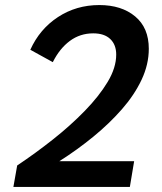

<svg xmlns="http://www.w3.org/2000/svg" viewBox="-20 -740 640 760"><path d="M33 0 48 -85Q120 -133 189.5 -188Q259 -243 315.5 -301Q372 -359 406 -415.5Q440 -472 440 -524Q440 -563 416.5 -585.5Q393 -608 349 -608Q297 -608 256.5 -578Q216 -548 189 -494L100 -543Q137 -625 209.5 -672.5Q282 -720 373 -720Q461 -720 515 -675Q569 -630 569 -547Q569 -485 540.5 -424.5Q512 -364 462.5 -307.5Q413 -251 349.5 -199Q286 -147 215 -102H511L494 0Z"/></svg>

Font: Livvic SemiBold
Style: Italic
Weight: 600
Italic angle: -10°
Designer: Jacques Le Bailly, Baron von Fonthausen
Version: Version 1.001; ttfautohint (v1.8.2)